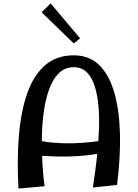

<svg xmlns="http://www.w3.org/2000/svg" viewBox="-20 -1087 800 1114"><path d="M518.8 1Q523.8 -32 531.2 -85.2Q538.8 -138.5 545.2 -203.6Q551.8 -268.8 554.2 -337.5Q556.8 -406.2 551.2 -470.5Q545.8 -534.8 530 -585.6Q514.2 -636.5 484.5 -666.8Q454.8 -697 408 -697Q357 -697 322.2 -663.2Q287.5 -629.5 266.4 -572.4Q245.2 -515.2 234.9 -443.2Q224.5 -371.2 223 -293.8Q221.5 -216.2 225.9 -142Q230.2 -67.8 238.5 -6.5L87.2 7Q77.8 -161 89.8 -302.5Q101.8 -444 138.9 -548Q176 -652 242.2 -709Q308.5 -766 407.8 -766Q498.5 -766 556.5 -708.5Q614.5 -651 643.8 -548Q673 -445 676.1 -308.5Q679.2 -172 659.2 -14ZM136.5 -189.8 170.5 -278.8Q231 -264.2 289.4 -259.1Q347.8 -254 402.9 -255.6Q458 -257.2 509.2 -263Q560.5 -268.8 606.2 -277L615.5 -209.5Q544.2 -191.5 466.6 -184.2Q389 -177 306.4 -179.1Q223.8 -181.2 136.5 -189.8ZM407.8 -835 221.5 -1015.8 274 -1067 444.8 -864.5Z"/></svg>

Font: Marhey Light
Style: Regular
Weight: 300
Designer: Nur Syamsi & Bustanul Arifin
Foundry: Namelatype
Version: Version 1.000